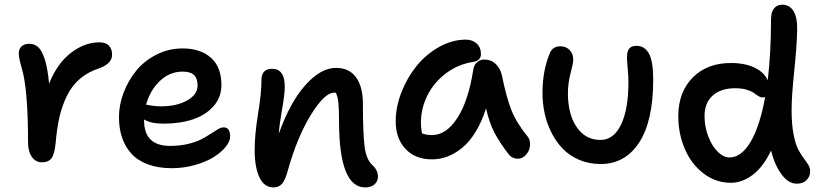

<svg xmlns="http://www.w3.org/2000/svg" viewBox="-20 -736 3552 829"><path d="M161.1 -35.2Q133.8 -35.2 117.4 -58.8Q101.1 -82.5 101.1 -121.1Q101.1 -350.1 74.2 -440.9Q61 -485.8 61 -504.9Q61 -523.9 72.8 -535.4Q84.5 -546.9 106.9 -546.9Q129.4 -546.9 145.5 -532Q161.6 -517.1 173.8 -478.3Q186 -439.5 191.9 -375Q228 -463.9 287.1 -508.5Q346.2 -553.2 408.2 -553.2Q437 -553.2 450.4 -538.8Q463.9 -524.4 463.9 -500Q463.9 -462.9 413.1 -442.9Q362.8 -427.2 326.9 -397.2Q291 -367.2 269.5 -323.5Q248 -279.8 236.8 -231Q225.6 -182.1 220.2 -118.2Q215.3 -69.3 202.1 -52.2Q189 -35.2 161.1 -35.2Z M721.7 -9.8Q663.6 -9.8 619.1 -26.1Q574.7 -42.5 547.6 -72.3Q520.5 -102.1 507.1 -141.6Q493.7 -181.2 493.7 -230Q493.7 -282.7 513.4 -335.2Q533.2 -387.7 567.9 -430.4Q602.5 -473.1 655.3 -500Q708 -526.9 768.1 -526.9Q845.7 -526.9 890.9 -486.6Q936 -446.3 936 -369.1Q936 -316.4 902.3 -277.8Q868.7 -239.3 813 -220.7Q757.3 -202.1 686 -202.1Q631.3 -202.1 602.1 -220.2V-215.8Q602.1 -106 714.8 -106Q755.9 -106 791 -114.3Q826.2 -122.6 848.6 -134.3Q871.1 -146 888.7 -157.7Q906.2 -169.4 920.4 -177.7Q934.6 -186 945.8 -186Q973.6 -186 973.6 -147Q973.6 -125 953.4 -100.6Q933.1 -76.2 900.1 -56.2Q867.2 -36.1 819.6 -22.9Q772 -9.8 721.7 -9.8ZM768.1 -426.8Q712.9 -426.8 670.4 -386.5Q627.9 -346.2 610.8 -284.2Q613.3 -283.7 625 -281.5Q636.7 -279.3 648.9 -278.1Q661.1 -276.9 675.8 -276.9Q742.7 -276.9 787.8 -302.2Q833 -327.6 833 -367.2Q833 -397.5 817.6 -412.1Q802.2 -426.8 768.1 -426.8Z M1556.6 73.2Q1443.8 73.2 1443.8 -214.8Q1443.8 -267.6 1440.9 -293.9Q1438 -320.3 1429.7 -335.9H1422.9Q1381.3 -335.9 1322.5 -240.5Q1263.7 -145 1223.6 -2.9Q1212.4 40 1198.5 56.6Q1184.6 73.2 1160.6 73.2Q1120.6 73.2 1100.1 29.5Q1079.6 -14.2 1079.6 -86.9Q1079.6 -155.8 1094.2 -244.6Q1108.9 -333.5 1108.9 -390.1Q1108.9 -439 1154.8 -439Q1209.5 -439 1209.5 -361.8Q1209.5 -328.6 1198.2 -265.6Q1187 -202.6 1183.6 -158.2Q1232.4 -294.9 1298.8 -368.9Q1365.2 -442.9 1430.7 -442.9Q1487.8 -442.9 1517.3 -402.1Q1546.9 -361.3 1546.9 -289.1Q1546.9 -159.7 1554.2 -102.8Q1561.5 -45.9 1589.8 -21Q1611.8 -0.5 1611.8 26.9Q1611.8 46.4 1597.4 59.8Q1583 73.2 1556.6 73.2Z M1844.7 -47.9Q1773.4 -47.9 1731 -92.8Q1688.5 -137.7 1688.5 -212.9Q1688.5 -273.9 1713.1 -337.2Q1737.8 -400.4 1778.3 -450.7Q1818.8 -501 1875.5 -533Q1932.1 -564.9 1991.7 -564.9Q2019.5 -564.9 2038.1 -548.1Q2056.6 -531.2 2056.6 -502Q2056.6 -488.8 2048.3 -480.2Q2040 -471.7 2025.4 -469.2Q1959 -459.5 1906 -419.7Q1853 -379.9 1825.2 -323.5Q1797.4 -267.1 1797.4 -206.1Q1797.4 -184.6 1801.8 -160.2Q1821.3 -152.8 1845.7 -152.8Q1906.7 -152.8 1954.6 -226.3Q2002.4 -299.8 2023.4 -435.1Q2026.4 -455.1 2039.3 -467Q2052.2 -479 2071.8 -479Q2100.1 -479 2120.4 -459.7Q2140.6 -440.4 2147.5 -409.2Q2166 -316.9 2187.7 -261.5Q2209.5 -206.1 2257.8 -147Q2267.1 -136.2 2268.3 -119.4Q2269.5 -102.5 2263.7 -87.6Q2257.8 -72.8 2244.9 -61.8Q2231.9 -50.8 2215.8 -50.8Q2189.5 -50.8 2173.8 -73.2Q2137.7 -120.1 2115.2 -162.6Q2092.8 -205.1 2078.6 -268.1Q2060.1 -209.5 2033 -165.8Q2005.9 -122.1 1974.6 -96.9Q1943.4 -71.8 1911.1 -59.8Q1878.9 -47.9 1844.7 -47.9Z M2573.2 -27.8Q2522.9 -27.8 2480.7 -45.9Q2438.5 -64 2409.7 -94Q2380.9 -124 2360.8 -163.8Q2340.8 -203.6 2331.5 -246.8Q2322.3 -290 2322.3 -335Q2322.3 -427.7 2352.1 -502Q2364.3 -536.1 2398.9 -536.1Q2423.8 -536.1 2439.5 -520Q2455.1 -503.9 2455.1 -478Q2455.1 -462.4 2443.6 -419.9Q2432.1 -377.4 2432.1 -333Q2432.1 -242.2 2470.2 -187Q2508.3 -131.8 2572.3 -131.8Q2629.9 -131.8 2661.6 -198.2Q2693.4 -264.6 2693.4 -380.9Q2693.4 -409.2 2690.2 -441.7Q2687 -474.1 2687 -487.8Q2687 -513.2 2696.3 -525.6Q2705.6 -538.1 2728 -538.1Q2763.7 -538.1 2782 -504.6Q2800.3 -471.2 2800.3 -392.1Q2800.3 -213.4 2739.7 -120.6Q2679.2 -27.8 2573.2 -27.8Z M3135.7 53.2Q3070.8 53.2 3018.3 13.4Q2965.8 -26.4 2937.3 -92Q2908.7 -157.7 2908.7 -234.9Q2908.7 -338.4 2971.2 -401.4Q3033.7 -464.4 3136.7 -463.9Q3196.8 -463.9 3238.3 -443.8Q3279.8 -423.8 3294.9 -389.2Q3309.1 -511.7 3309.1 -651.9Q3309.1 -684.1 3322.3 -700Q3335.4 -715.8 3357.9 -715.8Q3389.6 -715.8 3406.5 -687.3Q3423.3 -658.7 3421.9 -606Q3420.4 -535.2 3409.2 -428.5Q3397.9 -321.8 3397.9 -258.8Q3397.9 -200.2 3406.2 -156.7Q3414.6 -113.3 3426.3 -91.1Q3438 -68.8 3449.7 -53.5Q3461.4 -38.1 3469.7 -24.9Q3478 -11.7 3478 2.9Q3478 26.4 3462.4 41.7Q3446.8 57.1 3419.9 57.1Q3384.8 57.1 3355 17.6Q3325.2 -22 3309.1 -85.9Q3275.4 -15.1 3230 19Q3184.6 53.2 3135.7 53.2ZM3022 -234.9Q3022 -189 3038.1 -147Q3054.2 -105 3079.1 -80.6Q3104 -56.2 3129.9 -56.2Q3180.7 -56.2 3220.7 -123.3Q3260.7 -190.4 3283.7 -316.9Q3277.8 -314.9 3275.9 -314.9Q3265.1 -314.9 3254.4 -321.3Q3243.7 -327.6 3234.4 -335Q3225.1 -342.3 3204.1 -348.6Q3183.1 -355 3154.8 -355Q3091.8 -355 3056.9 -323.2Q3022 -291.5 3022 -234.9Z"/></svg>

Font: Shantell Sans Bouncy
Style: Regular
Weight: 500
Designer: Stephen Nixon, Anya Danilova, Shantell Martin
Foundry: Arrow Type
Version: Version 1.006;[9816181b4]